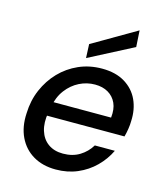

<svg xmlns="http://www.w3.org/2000/svg" viewBox="-112 -828 804 926"><g transform="rotate(15 290.0 -364.5)"><path d="M252 12Q187 12 139.5 -16Q92 -44 67.5 -95Q43 -146 47 -214Q49 -278 72.5 -332.5Q96 -387 135.5 -428Q175 -469 228 -492.5Q281 -516 344 -516Q412 -516 458 -488Q504 -460 525.5 -413Q547 -366 544 -308Q544 -290 540.5 -268Q537 -246 532 -228H121L133 -299H446Q451 -342 437.5 -371.5Q424 -401 396.5 -417Q369 -433 331 -433Q290 -433 253 -414.5Q216 -396 189 -360.5Q162 -325 152 -271L147 -243Q138 -192 150 -153Q162 -114 192 -92.5Q222 -71 266 -71Q314 -71 349 -92.5Q384 -114 405 -149H505Q483 -103 446 -66.5Q409 -30 360 -9Q311 12 252 12ZM255 -545 252 -614 470 -741 475 -659Z"/></g></svg>

Font: DM Sans Medium
Style: Italic
Weight: 500
Italic angle: -10°
Designer: Colophon Foundry, Jonny Pinhorn
Foundry: Colophon Foundry
Version: Version 4.004;gftools[0.9.30]